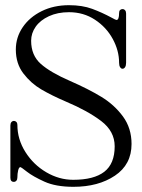

<svg xmlns="http://www.w3.org/2000/svg" viewBox="-20 -720 547 740"><path d="M59 -76Q53 -76 50 -63.5Q47 -51 47 -36Q47 -28 43 -23.5Q39 -19 33 -19Q27 -19 23.5 -23Q20 -27 20 -35V-146V-236Q20 -245 24 -249.5Q28 -254 34 -254Q39 -254 43 -250Q47 -246 47 -239Q47 -183 78 -134Q109 -85 158.5 -56Q208 -27 262 -27Q342 -27 382 -58Q422 -89 422 -156Q422 -214 370 -253.5Q318 -293 235 -328Q179 -352 139 -375.5Q99 -399 70 -437Q41 -475 41 -529Q41 -576 67.5 -615Q94 -654 140.5 -677Q187 -700 246 -700Q297 -700 335 -686Q373 -672 410 -652Q426 -643 429 -643Q439 -643 439 -670Q439 -678 443 -681.5Q447 -685 452 -685Q458 -685 462 -680.5Q466 -676 466 -668V-568V-478Q466 -467 462 -461Q458 -455 452 -455Q447 -455 443 -461Q439 -467 439 -478Q439 -525 414.5 -570Q390 -615 346 -644Q302 -673 246 -673Q202 -673 168.5 -657.5Q135 -642 117.5 -617Q100 -592 100 -563Q100 -507 137 -474Q174 -441 250 -408Q321 -377 371 -346.5Q421 -316 454 -271Q487 -226 487 -165Q487 -86 423 -43Q359 0 263 0Q195 0 151 -20Q107 -40 84 -58Q61 -76 59 -76Z"/></svg>

Font: Hina Mincho
Style: Regular
Weight: 400
Designer: satsuyako
Foundry: satsuyako
Version: Version 1.100